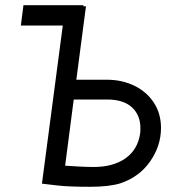

<svg xmlns="http://www.w3.org/2000/svg" viewBox="-20 -707 705 737"><path d="M598 -216Q598 -147 556 -87Q514 -27 441 -3Q398 10 326 10Q244 10 201 5L141 -2L221 -609H60L70 -687H300V-683H310L273 -401H390Q448 -401 495.5 -378Q543 -355 570.5 -313Q598 -271 598 -216ZM518 -195Q519 -202 519 -215Q519 -265 486.5 -295Q454 -325 391 -325H263L230 -71L278 -68Q314 -66 339 -66Q415 -66 462 -99.5Q509 -133 518 -195Z"/></svg>

Font: Bellota Text
Style: Bold Italic
Weight: 700
Italic angle: -7.5°
Designer: Kemie Guaida
Foundry: Kemie Guaida
Version: Version 4.001